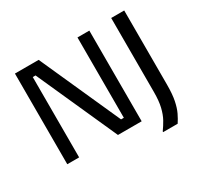

<svg xmlns="http://www.w3.org/2000/svg" viewBox="-159 -859 1250 1192"><g transform="rotate(-30 466.5 -262.5)"><path d="M160 0H75V-650H245L503.3 -74.2H523.3V-650H608.3V0H438.3L180 -575.8H160ZM794.2 125H690V120Q710 92.5 727.1 61.7Q744.2 30.8 754.6 -12.5Q765 -55.8 765 -120V-650H858.3V-120Q858.3 -50.8 849.2 -5.8Q840 39.2 825.4 69.6Q810.8 100 794.2 125Z"/></g></svg>

Font: Familjen Grotesk Variable
Style: Regular
Weight: 400
Designer: Anders Wikstroem, Jonas Baeckman, Matilda Gysing, Kristian Moeller
Foundry: Familjen STHLM AB
Version: Version 2.000